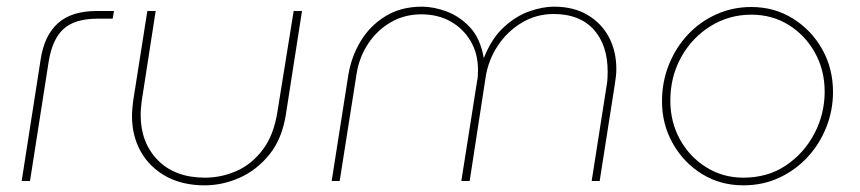

<svg xmlns="http://www.w3.org/2000/svg" viewBox="-20 -543 2581 576"><path d="M45 0 102 -365Q113 -437 154 -473.5Q195 -510 270 -510H322L318 -487H273Q205 -487 171 -456.5Q137 -426 126 -358L70 0Z M886 -510 838 -202Q827 -128 789 -80.5Q751 -33 699.5 -10Q648 13 594 13Q527 13 478 -14Q429 -41 402.5 -88Q376 -135 376 -195Q376 -205 377 -216Q378 -227 379 -237L422 -510H447L405 -239Q404 -229 403 -218.5Q402 -208 402 -198Q402 -115 453.5 -62.5Q505 -10 595 -10Q644 -10 689.5 -30Q735 -50 768 -93.5Q801 -137 812 -206L861 -510Z M975 0 1025 -318Q1034 -373 1062 -419.5Q1090 -466 1136.5 -494.5Q1183 -523 1246 -523Q1281 -523 1320 -508.5Q1359 -494 1390 -461Q1421 -428 1431 -370H1432Q1455 -428 1491.5 -461.5Q1528 -495 1568 -509Q1608 -523 1642 -523Q1701 -523 1743 -498Q1785 -473 1807 -431Q1829 -389 1829 -336Q1829 -324 1827.5 -312Q1826 -300 1824 -287L1779 0H1755L1800 -287Q1802 -298 1802.5 -308Q1803 -318 1803 -328Q1803 -408 1761 -454.5Q1719 -501 1641 -501Q1589 -501 1545.5 -475Q1502 -449 1473.5 -406Q1445 -363 1437 -312L1389 0H1364L1411 -298Q1413 -307 1413.5 -315.5Q1414 -324 1414 -333Q1414 -382 1392 -419.5Q1370 -457 1332 -478.5Q1294 -500 1244 -500Q1193 -500 1152 -476Q1111 -452 1084.5 -412Q1058 -372 1050 -323L999 0Z M2210 13Q2141 13 2086 -21Q2031 -55 1998.5 -112.5Q1966 -170 1966 -239Q1966 -297 1986.5 -348.5Q2007 -400 2043.5 -439Q2080 -478 2129 -500Q2178 -522 2234 -522Q2303 -522 2358.5 -487.5Q2414 -453 2446.5 -395.5Q2479 -338 2479 -267Q2479 -212 2459 -161.5Q2439 -111 2403 -72Q2367 -33 2318 -10Q2269 13 2210 13ZM2210 -10Q2283 -10 2337.5 -46.5Q2392 -83 2423 -142Q2454 -201 2454 -268Q2454 -333 2424.5 -385.5Q2395 -438 2345.5 -468.5Q2296 -499 2234 -499Q2167 -499 2111.5 -464.5Q2056 -430 2023.5 -371.5Q1991 -313 1991 -241Q1991 -177 2020 -124.5Q2049 -72 2099 -41Q2149 -10 2210 -10Z"/></svg>

Font: MuseoModerno Thin Thin
Style: Italic
Weight: 250
Italic angle: -9°
Version: Version 1.003